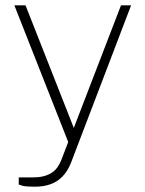

<svg xmlns="http://www.w3.org/2000/svg" viewBox="-20 -537 547 722"><path d="M112.5 165Q74.5 165 62.5 161Q50.5 157 50.5 157V130H105Q129 130 146.5 125Q164 120 176.2 111.5Q188.5 103 196.5 91.2Q204.5 79.5 210 66L236.5 -3L34 -517H76L257.5 -56L435 -517H473L247 75Q234 107.5 214.5 127.2Q195 147 169.2 156Q143.5 165 112.5 165Z"/></svg>

Font: Public Sans Thin
Style: Regular
Weight: 100
Designer: The Public Sans project authors (U.S. Web Design System). Libre Franklin designed by Pablo Impallari and Rodrigo Fuenzal
Version: Version 1.008